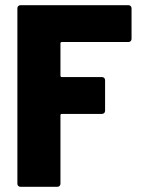

<svg xmlns="http://www.w3.org/2000/svg" viewBox="-20 -720 542 740"><path d="M487 -570V-688C487 -695 482 -700 475 -700H59C52 -700 47 -695 47 -688V-12C47 -5 52 0 59 0H201C208 0 213 -5 213 -12V-276C213 -279 215 -281 218 -281H373C380 -281 385 -286 385 -293V-411C385 -418 380 -423 373 -423H218C215 -423 213 -425 213 -428V-553C213 -556 215 -558 218 -558H475C482 -558 487 -563 487 -570Z"/></svg>

Font: Barlow Semi Condensed ExtraBold
Style: Regular
Weight: 800
Width: 4
Designer: Jeremy Tribby
Foundry: Tribby Type
Version: Version 1.422;hotconv 1.0.109;makeotfexe 2.5.65596